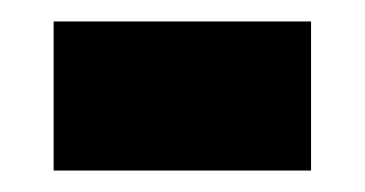

<svg xmlns="http://www.w3.org/2000/svg" viewBox="-20 -428 340 179"><path d="M270 -408V-269H30V-408Z"/></svg>

Font: Protest Guerrilla
Style: Regular
Weight: 400
Designer: Octavio Pardo
Foundry: Ashler Design
Version: Version 2.005; ttfautohint (v1.8.4.7-5d5b)